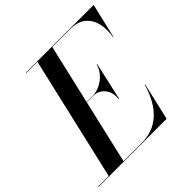

<svg xmlns="http://www.w3.org/2000/svg" viewBox="-235 -920 1090 1090"><g transform="rotate(-45 310.0 -375.0)"><path d="M298 -387H247.8L158.8 -3H303Q371.5 -3 420.5 -32.1Q469.5 -61.1 501.5 -111.3Q533.5 -161.5 551 -225H554L502 0H-46V-3H39.8L212.2 -747H123V-750H666L618 -545H615Q624.5 -598.5 613.6 -644.6Q602.6 -690.6 569.1 -718.8Q535.5 -747 477 -747H331.2L248.2 -389H298Q340.8 -389 382.5 -418.9Q424.2 -448.8 440 -499H443L392 -272H388Q394.8 -322.2 367.8 -354.6Q340.8 -387 298 -387Z"/></g></svg>

Font: Bodoni* 72 Medium
Style: Italic
Weight: 500
Italic angle: -13°
Version: Version 1.002; ttfautohint (v0.97) -l 8 -r 50 -G 200 -x 14 -